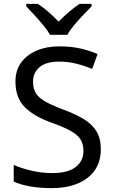

<svg xmlns="http://www.w3.org/2000/svg" viewBox="-20 -964 589 994"><path d="M502 -191Q502 -96 433 -43Q364 10 247 10Q187 10 136 1Q85 -8 51 -24V-110Q87 -94 140.5 -81Q194 -68 251 -68Q331 -68 371.5 -99Q412 -130 412 -183Q412 -218 397 -242Q382 -266 345.5 -286.5Q309 -307 244 -330Q153 -363 106.5 -411Q60 -459 60 -542Q60 -599 89 -639.5Q118 -680 169.5 -702Q221 -724 288 -724Q347 -724 396 -713Q445 -702 485 -684L457 -607Q420 -623 376.5 -634Q333 -645 286 -645Q219 -645 185 -616.5Q151 -588 151 -541Q151 -505 166 -481Q181 -457 215 -438Q249 -419 307 -397Q370 -374 413.5 -347.5Q457 -321 479.5 -284Q502 -247 502 -191ZM239 -784Q226 -807 204 -833.5Q182 -860 158 -886Q134 -912 116 -931V-944H176Q202 -927 230 -903Q258 -879 283 -852Q310 -879 338 -903Q366 -927 392 -944H454V-931Q435 -912 410.5 -886Q386 -860 363.5 -833.5Q341 -807 329 -784Z"/></svg>

Font: Noto Sans Sharada
Style: Regular
Weight: 400
Designer: Monotype Design Team
Foundry: Monotype Imaging Inc.
Version: Version 2.006; ttfautohint (v1.8.4.7-5d5b)